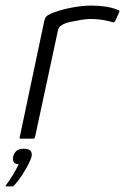

<svg xmlns="http://www.w3.org/2000/svg" viewBox="-47 -497 448 688"><path d="M280 -477Q337 -477 374 -462Q378 -461 380 -459Q382 -457 380 -453L366 -422Q364 -418 361 -417Q358 -416 355 -418Q339 -423 318.5 -426Q298 -429 278 -429Q262 -429 242 -425.5Q222 -422 205.5 -418.5Q189 -415 181 -411Q176 -408 169.5 -403.5Q163 -399 160 -385L79 -8Q78 -3 76 -1.5Q74 0 70 0H28Q25 0 23.5 -1.5Q22 -3 24 -7L111 -419Q114 -433 119 -438Q124 -443 133 -447Q165 -461 206 -469Q247 -477 280 -477ZM66 65Q63 76 53 95Q43 114 30 133.5Q17 153 4 167Q1 171 -1 171Q-4 171 -12 171Q-20 171 -26 171Q-27 170 -26.5 169Q-26 168 -23 163Q-13 150 0 128.5Q13 107 20 91Q6 91 2 83.5Q-2 76 0 65Q3 52 11.5 44Q20 36 38 36Q54 36 61.5 42.5Q69 49 66 65Z"/></svg>

Font: Glory Thin Light
Style: Italic
Weight: 300
Italic angle: -12°
Version: Version 1.011